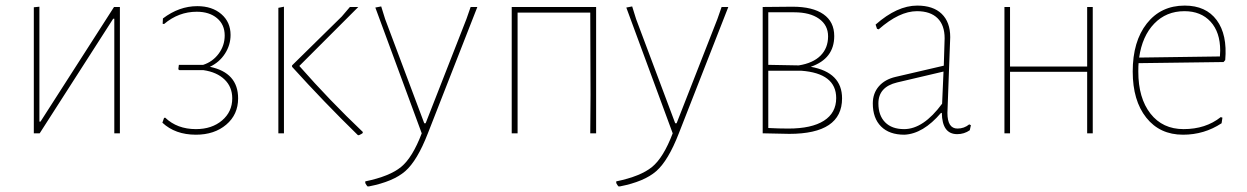

<svg xmlns="http://www.w3.org/2000/svg" viewBox="-20 -477 4463 687"><path d="M101 0V-451L121 -453V-42H125L388 -452H409V0H389V-410H385L122 0Z M681 5Q607 5 561 -38L567 -55L571 -56Q614 -15 681 -15Q738 -15 774.5 -46Q811 -77 811 -125Q811 -166 783.5 -192.5Q756 -219 708 -226H622L618 -229L620 -245H707Q741 -256 762.5 -285Q784 -314 784 -350Q784 -389 756.5 -412Q729 -435 684 -435Q619 -435 567 -391L562 -392L563 -411Q621 -455 686 -455Q739 -455 772 -426.5Q805 -398 805 -352Q805 -316 785 -285Q765 -254 731 -238Q832 -217 832 -125Q832 -67 789.5 -31Q747 5 681 5Z M976 0V-449L996 -453V0ZM1262 -452 1051 -241Q1160 -117 1278 -5V-1Q1275 2 1264 7L1260 6Q1139 -112 1025 -238V-243L1203 -418L1232 -452Z M1344 -454 1358 -409 1498 -36H1503L1649 -409L1664 -452H1688L1511 0Q1473 98 1430 135.5Q1387 173 1300 190H1295Q1291 186 1287 178V172Q1374 154 1415 120.5Q1456 87 1489 0L1323 -450Z M1811 0V-452H2113V0H2092L2093 -138L2092 -432H1832V0Z M2242 -454 2256 -409 2396 -36H2401L2547 -409L2562 -452H2586L2409 0Q2371 98 2328 135.5Q2285 173 2198 190H2193Q2189 186 2185 178V172Q2272 154 2313 120.5Q2354 87 2387 0L2221 -450Z M2709 0V-452L2816 -453Q2888 -453 2926.5 -426Q2965 -399 2965 -348Q2965 -267 2881 -238Q2993 -218 2993 -125Q2993 2 2804 2Q2785 2 2709 0ZM2822 -433H2729V-245L2838 -243Q2889 -251 2916 -278Q2943 -305 2943 -347Q2943 -387 2910.5 -410Q2878 -433 2822 -433ZM2846 -224H2729V-19Q2767 -17 2801 -17Q2884 -17 2928 -45Q2972 -73 2972 -126Q2972 -215 2846 -224Z M3262 -457Q3319 -457 3349.5 -427.5Q3380 -398 3380 -344Q3380 -332 3375 -209Q3370 -86 3370 -73Q3370 -17 3406 -17Q3430 -17 3448 -32L3454 -29L3450 -11Q3430 3 3405 3Q3351 3 3350 -73H3347Q3283 2 3216 5Q3162 5 3132.5 -24.5Q3103 -54 3103 -107Q3103 -143 3124.5 -168Q3146 -193 3185 -202L3357 -242L3360 -340Q3360 -387 3334.5 -412Q3309 -437 3261 -437Q3198 -437 3124 -372L3118 -374L3113 -389Q3190 -457 3262 -457ZM3356 -221 3190 -182Q3123 -166 3123 -107Q3123 -64 3147 -39.5Q3171 -15 3215 -15Q3284 -15 3351 -106Z M3574 0V-452H3594V-239H3870V-452H3890V0H3870V-220H3594V0Z M4213 5Q4130 5 4081.5 -56Q4033 -117 4033 -221Q4033 -329 4083.5 -393Q4134 -457 4219 -457Q4295 -457 4333.5 -405Q4372 -353 4364 -262L4358 -255L4054 -251Q4053 -242 4053 -221Q4053 -126 4096.5 -70.5Q4140 -15 4215 -15Q4294 -15 4348 -58L4354 -56L4351 -36Q4289 5 4213 5ZM4218 -437Q4153 -437 4110 -392.5Q4067 -348 4056 -271L4345 -275L4346 -296Q4346 -362 4311.5 -399.5Q4277 -437 4218 -437Z"/></svg>

Font: Alegreya Sans Thin
Style: Regular
Weight: 100
Designer: Juan Pablo del Peral
Foundry: Huerta Tipografica
Version: Version 2.007